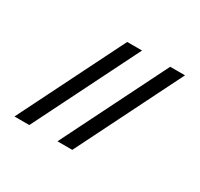

<svg xmlns="http://www.w3.org/2000/svg" viewBox="-97 -834 672 646"><g transform="rotate(30 239.0 -510.5)"><path d="M249 -307.6H191.4L394.5 -714.4H452.1ZM82 -307.6H24.4L227.5 -714.4H285.2Z"/></g></svg>

Font: Cardo
Style: Bold
Weight: 700
Designer: David J. Perry
Foundry: David J. Perry
Version: Version 1.0011